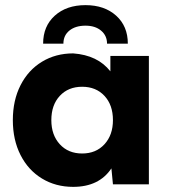

<svg xmlns="http://www.w3.org/2000/svg" viewBox="-20 -718 660 748"><path d="M414 -62Q366 10 265 10Q197 10 143.5 -22.5Q90 -55 60 -114Q30 -173 30 -250Q30 -327 60 -386Q90 -445 143.5 -477.5Q197 -510 265 -510Q361 -503 410 -440V-500H560V0H420ZM420 -250Q420 -309 387 -344.5Q354 -380 300 -380Q246 -380 213 -344.5Q180 -309 180 -250Q180 -192 213 -156Q246 -120 300 -120Q354 -120 387 -156Q420 -192 420 -250ZM313 -618Q274 -618 250.5 -599Q227 -580 227 -548H148Q148 -616 193.5 -657Q239 -698 313 -698Q387 -698 432.5 -657Q478 -616 478 -548H397Q397 -579 374 -598.5Q351 -618 313 -618Z"/></svg>

Font: Goli Bold
Style: Regular
Weight: 700
Designer: jaikishan Patel
Foundry: MagicType
Version: Version 1.000